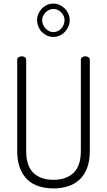

<svg xmlns="http://www.w3.org/2000/svg" viewBox="-20 -1045 597 1071"><path d="M278 -1025Q296 -1025 312.5 -1017.5Q329 -1010 341.5 -997.5Q354 -985 361.5 -968Q369 -951 369 -933Q369 -914 361.5 -897Q354 -880 341.5 -867Q329 -854 312.5 -846.5Q296 -839 278 -839Q259 -839 242.5 -846.5Q226 -854 213.5 -867Q201 -880 194 -897Q187 -914 187 -933Q187 -951 194 -967.5Q201 -984 213.5 -997Q226 -1010 242.5 -1017.5Q259 -1025 278 -1025ZM340 -933Q340 -956 322 -975.5Q304 -995 278 -995Q265 -995 253.5 -989.5Q242 -984 233.5 -975Q225 -966 220 -955Q215 -944 215 -933Q215 -908 233.5 -887Q252 -866 278 -866Q304 -866 322 -886.5Q340 -907 340 -933ZM431 -710Q431 -721 438.5 -726Q446 -731 456 -731Q465 -731 473 -726Q481 -721 481 -710V-204Q481 -147 465.5 -107Q450 -67 422.5 -42Q395 -17 358 -5.5Q321 6 278 6Q235 6 198 -5.5Q161 -17 134 -42Q107 -67 91.5 -107Q76 -147 76 -204V-710Q76 -721 84 -726Q92 -731 101 -731Q111 -731 118.5 -726Q126 -721 126 -710V-204Q126 -120 166 -81Q206 -42 278 -42Q350 -42 390.5 -81Q431 -120 431 -204Z"/></svg>

Font: AkaAcidDosis
Style: Light
Weight: 300
Designer: Edgar Tolentino, Pablo Impallari, Igino Marini, Aka-Acid
Foundry: Edgar Tolentino, Pablo Impallari, Igino Marini, Aka-Acid
Version: Version 1.007